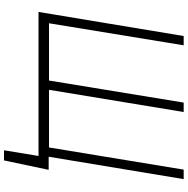

<svg xmlns="http://www.w3.org/2000/svg" viewBox="-9 -758 940 962"><g transform="rotate(90 461.0 -277.0)"><path d="M831 -50.8 783.7 172.9H733L761.4 0H39.8L160.5 -727.3H207L96.6 -52.6H383.5L494 -727.3H541.2L430 -52.6H718.8L829.9 -727.3H877.5L765.3 -50.8Z"/></g></svg>

Font: Inter UI Extra Light
Style: Italic
Weight: 200
Italic angle: -9.39999°
Designer: Rasmus Andersson
Foundry: rsms
Version: 3.2;8d6f07862